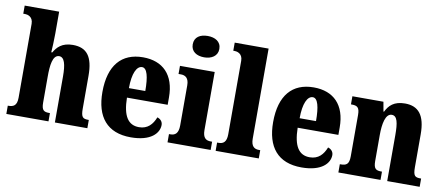

<svg xmlns="http://www.w3.org/2000/svg" viewBox="-69 -1046 3081 1328"><g transform="rotate(10 1471.5 -381.5)"><path d="M19 0H315V-58H311C272 -58 256 -67 256 -122V-305C256 -380 263 -457 310 -457C347 -457 360 -408 360 -323V0H588V-58H585C546 -58 533 -67 533 -128V-358C533 -493 488 -550 390 -550C313 -550 280 -512 258 -474H251C253 -504 256 -555 256 -606V-760H14V-703H28C41 -703 83 -696 83 -644V-125C83 -67 56 -58 22 -58H19Z M894 10C1036 10 1090 -54 1090 -111C1090 -135 1073 -152 1052 -158C1032 -107 999 -69 938 -69C862 -69 823 -126 821 -256H1107V-308C1107 -467 1022 -550 883 -550C733 -550 647 -453 647 -265C647 -91 727 10 894 10ZM938 -323H823C823 -426 850 -482 888 -482C923 -482 938 -423 938 -323Z M1298 -623C1349 -623 1392 -648 1392 -698C1392 -750 1349 -773 1298 -773C1245 -773 1205 -750 1205 -698C1205 -648 1245 -623 1298 -623ZM1151 0H1454V-58H1444C1411 -58 1388 -73 1388 -128V-536H1144V-479H1161C1192 -479 1217 -463 1217 -412V-131C1217 -74 1194 -58 1161 -58H1151Z M1489 0H1792V-58H1783C1751 -58 1727 -73 1727 -128V-760H1489V-703H1500C1513 -703 1555 -696 1555 -644V-128C1555 -73 1532 -58 1500 -58H1489Z M2093 10C2235 10 2289 -54 2289 -111C2289 -135 2272 -152 2251 -158C2231 -107 2198 -69 2137 -69C2061 -69 2022 -126 2020 -256H2306V-308C2306 -467 2221 -550 2082 -550C1932 -550 1846 -453 1846 -265C1846 -91 1926 10 2093 10ZM2137 -323H2022C2022 -426 2049 -482 2087 -482C2122 -482 2137 -423 2137 -323Z M2351 0H2647V-58H2644C2605 -58 2588 -67 2588 -122V-305C2588 -384 2602 -457 2646 -457C2685 -457 2694 -408 2694 -323V0H2922V-58H2918C2878 -58 2866 -67 2866 -128V-358C2866 -493 2817 -550 2723 -550C2645 -550 2611 -514 2589 -469H2585L2573 -536H2355V-479H2359C2398 -479 2416 -470 2416 -415V-125C2416 -67 2395 -58 2355 -58H2351Z"/></g></svg>

Font: Noto Serif Sinhala Condensed Black
Style: Regular
Weight: 900
Width: 3
Designer: Jelle Bosma - Monotype Design Team
Foundry: Monotype Imaging Inc.
Version: Version 2.007